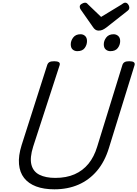

<svg xmlns="http://www.w3.org/2000/svg" viewBox="-20 -1391 1023 1430"><path d="M385 19Q306 19 249 -2.5Q192 -24 159.5 -65.5Q127 -107 121.5 -168.5Q116 -230 141 -310L332 -908Q337 -922 348.5 -928.5Q360 -935 384 -935Q407 -935 418 -928Q429 -921 424 -905L227 -299Q201 -216 214 -164.5Q227 -113 273.5 -89.5Q320 -66 392 -66Q474 -66 535.5 -93Q597 -120 639 -171.5Q681 -223 704 -299L892 -908Q897 -922 908.5 -928.5Q920 -935 943 -935Q991 -935 982 -905L791 -288Q760 -187 702.5 -119Q645 -51 565 -16Q485 19 385 19ZM556 -1010Q535 -1010 521 -1022.5Q507 -1035 507 -1061Q507 -1088 525.5 -1112Q544 -1136 580 -1136Q600 -1136 614 -1123Q628 -1110 628 -1085Q628 -1057 611 -1033.5Q594 -1010 556 -1010ZM802 -1010Q782 -1010 767.5 -1022.5Q753 -1035 753 -1061Q753 -1088 771.5 -1112Q790 -1136 826 -1136Q846 -1136 860.5 -1123Q875 -1110 875 -1085Q875 -1057 857.5 -1033.5Q840 -1010 802 -1010ZM913 -1371Q925 -1371 934 -1359Q943 -1347 943 -1336Q943 -1326 940 -1321Q937 -1316 932 -1312L772 -1186Q756 -1174 743 -1168.5Q730 -1163 714 -1163Q701 -1163 690.5 -1170Q680 -1177 672 -1190L581 -1320Q576 -1328 575 -1333Q574 -1338 574 -1342Q574 -1354 588.5 -1362.5Q603 -1371 613 -1371Q623 -1371 628 -1366Q633 -1361 639 -1355L733 -1265L883 -1356Q890 -1360 897 -1365.5Q904 -1371 913 -1371Z"/></svg>

Font: Playwrite DE LA
Style: Regular
Weight: 400
Designer: Veronika Burian, José Scaglione
Foundry: TypeTogether
Version: Version 1.002